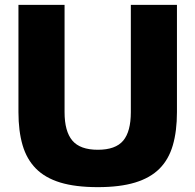

<svg xmlns="http://www.w3.org/2000/svg" viewBox="-20 -761 805 791"><path d="M383 10Q291 10 228.5 -9Q166 -28 128 -66.5Q90 -105 73 -163Q56 -221 56 -299V-741H246V-299Q246 -220 278 -182Q310 -144 383 -144Q456 -144 487.5 -181.5Q519 -219 519 -299V-741H709V-299Q709 -221 692 -162.5Q675 -104 637 -66Q599 -28 536.5 -9Q474 10 383 10Z"/></svg>

Font: Encode Sans Narrow
Style: ExtraBold
Weight: 800
Designer: Pablo Impallari, Andres Torresi
Foundry: Pablo Impallari, Andres Torresi
Version: Version 1.000; ttfautohint (v1.00) -l 8 -r 50 -G 200 -x 14 -